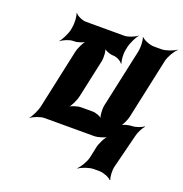

<svg xmlns="http://www.w3.org/2000/svg" viewBox="-132 -670 923 969"><g transform="rotate(20 329.5 -185.5)"><path d="M176 -365 108 -50C103 -26 85 11 73 24V26C88 14 124 0 145 0H411C432 0 469 -11 483 -24L482 -26C466 -14 446 26 441 50L429 107C424 131 402 168 387 181L388 183C404 171 443 157 466 157H498C519 157 552 170 561 182L564 180C558 168 555 131 561 109L607 -74C611 -92 626 -121 636 -131L635 -134C624 -124 592 -113 575 -113C557 -113 525 -105 514 -95L516 -92C528 -102 543 -134 547 -153L617 -478C622 -502 644 -539 659 -552L658 -554C642 -542 604 -528 581 -528H540C517 -528 484 -542 474 -554L472 -552C478 -539 480 -502 475 -478L407 -164C402 -140 405 -100 415 -88L417 -90C410 -103 381 -114 362 -114H300C281 -114 245 -103 232 -90L234 -88C250 -100 269 -140 274 -164L318 -367C323 -390 320 -428 311 -440L309 -438C316 -426 345 -415 363 -415C381 -415 406 -402 413 -390L416 -392C410 -404 407 -440 412 -463L415 -478C420 -502 438 -539 450 -552V-554C436 -542 402 -528 382 -528H175C155 -528 126 -542 118 -554L116 -552C122 -539 125 -502 120 -478L118 -465C113 -441 94 -404 82 -391V-389C95 -401 128 -415 147 -415H153C172 -415 205 -426 218 -439L216 -441C200 -429 181 -389 176 -365Z"/></g></svg>

Font: Asimov
Style: EdgeExtremeIt
Weight: 500
Designer: Google
Version: Version 2.000980: 2014